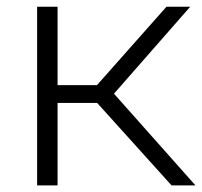

<svg xmlns="http://www.w3.org/2000/svg" viewBox="-20 -562 612 582"><path d="M92.5 0V-541.5H154.5V-304H274L484.5 -541.5H556.5L325.5 -278L572.5 0H500L274.5 -250H154.5V0Z"/></svg>

Font: Encode Sans Expanded Expanded Light
Style: Regular
Weight: 300
Width: 7
Designer: Multiple Designers
Foundry: Impallari Type
Version: Version 3.000; ttfautohint (v1.8.3) -l 8 -r 50 -G 200 -x 14 